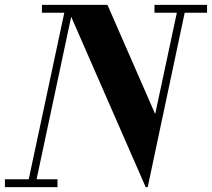

<svg xmlns="http://www.w3.org/2000/svg" viewBox="-50 -768 870 788"><path d="M-29.8 0V-32.2H67.9L213.9 -715.8H122.1V-748H391.1L586.9 -299.8L675.8 -715.8H584V-748H799.8V-715.8H708L556.2 0H547.9L242.2 -699.2L100.1 -32.2H186V0Z"/></svg>

Font: Fin Serif Display
Style: Italic
Weight: 400
Italic angle: -12°
Designer: J. Blake Harris
Version: Version 1.006;FEAKit 1.0